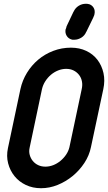

<svg xmlns="http://www.w3.org/2000/svg" viewBox="-20 -985 571 1015"><path d="M88 -514Q98 -560 122.5 -600Q147 -640 182 -669.5Q217 -699 261.5 -716Q306 -733 355 -733Q400 -733 436 -716Q472 -699 495 -669Q518 -639 527 -599Q536 -559 526 -513L461 -208Q452 -163 426 -123.5Q400 -84 364 -54.5Q328 -25 285 -7.5Q242 10 197 10Q153 10 117 -7Q81 -24 57 -53.5Q33 -83 23 -121.5Q13 -160 22 -202ZM137 -206Q132 -185 137 -166.5Q142 -148 153.5 -134Q165 -120 182 -112Q199 -104 220 -104Q241 -104 261.5 -112Q282 -120 299.5 -134.5Q317 -149 329.5 -167.5Q342 -186 347 -207L412 -514Q417 -536 413 -555.5Q409 -575 397.5 -589.5Q386 -604 369 -612.5Q352 -621 330 -621Q308 -621 287 -612.5Q266 -604 249 -589.5Q232 -575 219.5 -555.5Q207 -536 202 -514ZM369 -924V-923Q378 -943 395.5 -954Q413 -965 433 -965H439Q443 -965 448 -963V-964Q466 -959 475 -944Q484 -929 479 -908Q478 -905 477 -901.5Q476 -898 473 -893L474 -894L436 -816V-817Q428 -797 410 -786Q392 -775 374 -775H367Q365 -775 363 -775Q361 -775 359 -776Q341 -781 332 -796.5Q323 -812 327 -831Q328 -833 329 -834.5Q330 -836 330 -838L332 -846Z"/></svg>

Font: VDS
Style: Bold Italic
Weight: 700
Designer: artmaker
Foundry: artmaker
Version: Version 1.000 2009 initial release